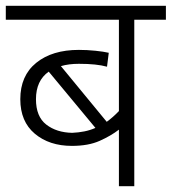

<svg xmlns="http://www.w3.org/2000/svg" viewBox="-20 -642 592 662"><path d="M552 -574H443V0H390V-195Q363 -174 324 -156.5Q285 -139 228 -139Q150 -139 100 -181Q50 -223 50 -300Q50 -381 105 -425.5Q160 -470 252 -470Q280 -470 309 -467Q338 -464 355 -460L349 -412Q331 -417 307 -419.5Q283 -422 252 -422Q217 -422 190 -414L348 -222Q370 -238 390 -259V-574H0V-622H552ZM104 -300Q104 -240 139.5 -212.5Q175 -185 229 -184Q251 -185 271 -189Q291 -193 309 -201L148 -395Q104 -364 104 -300Z"/></svg>

Font: RS Noto Sans Light
Style: Regular
Weight: 300
Designer: Monotype Design Team
Foundry: Monotype Imaging Inc.
Version: Version 3.10